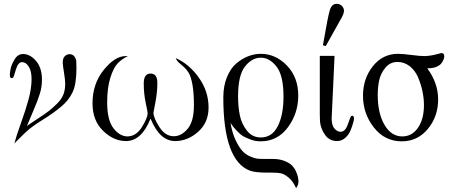

<svg xmlns="http://www.w3.org/2000/svg" viewBox="-20 -719 2353 992"><path d="M30.8 -332Q30.8 -340.8 34.4 -361.8Q38.1 -382.8 54.9 -411.4Q71.8 -439.9 99.1 -439.9Q135.3 -439.9 166 -404.5Q196.8 -369.1 196.8 -307.1Q196.8 -271 186.3 -236.1Q175.8 -201.2 151.9 -146Q127.9 -90.8 119.1 -67.9Q138.2 -82 176.5 -106.9Q214.8 -131.8 232.9 -146Q251 -160.2 274.4 -183.1Q297.9 -206.1 307.4 -230.5Q316.9 -254.9 316.9 -286.1Q316.9 -306.2 310.5 -344.5Q304.2 -382.8 304.2 -396Q304.2 -418.9 315.2 -429Q326.2 -439 338.9 -439Q356 -439 364.5 -427Q373 -415 374 -403.1Q375 -391.1 375 -367.2Q375 -284.2 355 -242.2Q335 -200.2 294.9 -167Q254.9 -133.8 201.9 -100.8Q148.9 -67.9 123 -44.9Q108.9 -32.7 84.5 -8.3Q60.1 16.1 54.2 22Q64 -16.1 88.4 -83.5Q112.8 -150.9 127.9 -207Q143.1 -263.2 143.1 -311Q143.1 -352.1 128.4 -375Q113.8 -397.9 94.2 -397.9Q73.2 -397.9 62 -359.4Q50.8 -320.8 47.9 -317.9Q30.8 -309.1 30.8 -332Z M458 -185.1Q458 -286.1 515.9 -357.7Q573.7 -429.2 628.9 -429.2H640.6Q609.9 -414.1 588.4 -392.1Q566.9 -370.1 550.3 -318.1Q533.7 -266.1 533.7 -189.9Q533.7 -99.1 565.7 -57.1Q597.7 -15.1 637.7 -14.2Q682.6 -14.2 712.6 -61.5Q742.7 -108.9 742.7 -134.8Q742.7 -141.6 732.7 -188.2Q722.7 -234.9 722.7 -288.1Q722.7 -338.9 757.8 -338.9Q793 -338.9 793 -291Q793 -243.2 783 -191.2Q772.9 -139.2 772.9 -137.2Q772.9 -110.4 803.5 -62.7Q834 -15.1 877.9 -15.1Q917 -15.1 949.5 -53.5Q981.9 -91.8 981.9 -175.8Q981.9 -238.8 974.4 -281Q966.8 -323.2 955.3 -342Q943.8 -360.8 931.9 -371.3Q919.9 -381.8 907 -392.8Q894 -403.8 887.7 -418.9Q957.5 -388.2 1007.6 -317.6Q1057.6 -247.1 1057.6 -163.1Q1057.6 -85.9 1003.7 -38.1Q949.7 9.8 884.8 9.8Q805.7 9.8 758.8 -104H756.8Q710.9 9.8 630.9 9.8Q566.9 9.8 512.5 -43.2Q458 -96.2 458 -185.1Z M1133.8 -215.8Q1133.8 -274.9 1152.8 -321Q1171.9 -367.2 1201.9 -392.1Q1231.9 -417 1263.9 -429Q1295.9 -440.9 1327.6 -440.9Q1403.8 -440.9 1462.4 -380.4Q1521 -319.8 1521 -225.1Q1521 -133.3 1467.3 -61Q1413.6 11.2 1326.7 11.2Q1299.8 11.2 1275.4 2.2Q1251 -6.8 1236.3 -15.4Q1221.7 -23.9 1204.3 -42.5Q1187 -61 1184.3 -64.9Q1181.6 -68.8 1170.9 -84Q1179.7 -32.2 1197.3 4.9Q1214.8 42 1231.9 60.5Q1249 79.1 1272 89.1Q1294.9 99.1 1308.3 100.6Q1321.8 102.1 1339.8 102.1H1388.7Q1421.9 102.1 1447.3 111.6Q1472.7 121.1 1486.8 134.5Q1501 147.9 1508.8 165.5Q1516.6 183.1 1519.3 195.6Q1522 208 1522 217.8Q1522 237.8 1509.8 252.9Q1493.7 216.8 1471.2 198.5Q1448.7 180.2 1431.9 176.5Q1415 172.9 1386.7 172.9H1361.8Q1298.8 172.9 1272 163.1Q1133.8 111.3 1133.8 -215.8ZM1210 -220.2Q1210 -168.5 1219 -123.8Q1228 -79.1 1255.9 -43.9Q1283.7 -8.8 1327.6 -8.8Q1385.7 -8.8 1415.3 -67.4Q1444.8 -126 1444.8 -219.2Q1444.8 -329.1 1408.7 -375Q1372.6 -420.9 1327.6 -420.9Q1281.7 -420.9 1245.8 -375.5Q1210 -330.1 1210 -220.2Z M1632.3 -127.9V-430.2H1708.5L1694.3 -123Q1694.3 -121.1 1693.8 -116.5Q1693.4 -111.8 1693.4 -108.9Q1693.4 -70.8 1708.3 -54.4Q1723.1 -38.1 1739.3 -38.1Q1764.2 -38.1 1777.3 -77.1Q1790.5 -116.2 1794.4 -119.1Q1800.3 -123 1804.7 -119.1Q1809.1 -115.2 1809.1 -106.9Q1809.1 -101.1 1804.7 -84.5Q1800.3 -67.9 1791.3 -45.4Q1782.2 -22.9 1763.7 -6.6Q1745.1 9.8 1722.2 9.8Q1682.1 9.8 1659.7 -21.7Q1637.2 -53.2 1633.3 -90.8Q1632.3 -103 1632.3 -127.9ZM1648.4 -484.9Q1674.3 -635.7 1684.3 -667.5Q1694.3 -699.2 1719.2 -699.2Q1736.3 -699.2 1746.8 -688Q1757.3 -676.8 1757.3 -663.1Q1757.3 -650.9 1746.3 -629.9Q1735.4 -608.9 1663.1 -481Z M1855.5 -224.1Q1855.5 -313 1906.5 -377Q1957.5 -440.9 2036.6 -440.9Q2060.5 -440.9 2105 -435.1Q2149.4 -429.2 2172.4 -429.2H2173.3Q2204.1 -430.2 2231.2 -437.5Q2258.3 -444.8 2260.3 -444.8Q2275.4 -444.8 2275.4 -428.2Q2275.4 -422.4 2272.5 -413.6Q2269.5 -404.8 2261.5 -393.3Q2253.4 -381.8 2235.4 -374Q2217.3 -366.2 2191.4 -366.2H2187.5Q2243.7 -290 2243.7 -205.1Q2243.7 -117.2 2190.7 -53Q2137.7 11.2 2055.7 11.2Q1967.8 11.2 1911.6 -60.5Q1855.5 -132.3 1855.5 -224.1ZM1931.6 -228Q1931.6 -133.8 1966.6 -74Q2001.5 -14.2 2058.6 -14.2Q2108.4 -14.2 2139.4 -58.6Q2170.4 -103 2170.4 -176.8Q2170.4 -210 2162.8 -246.6Q2155.3 -283.2 2140.4 -318.6Q2125.5 -354 2097.4 -376.5Q2069.3 -398.9 2033.7 -398.9Q1995.6 -398.9 1970.9 -368.9Q1946.3 -338.9 1939 -303.5Q1931.6 -268.1 1931.6 -228Z"/></svg>

Font: CMU Serif Upright Italic
Style: UprightItalic
Weight: 500
Version: Version 0.7.0